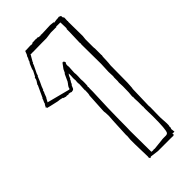

<svg xmlns="http://www.w3.org/2000/svg" viewBox="-236 -777 828 828"><g transform="rotate(-45 178.0 -362.5)"><path d="M321 -699 320 -679Q320 -678 321 -677L320 -673L321 -587V-586L319 -568V-524Q319 -513 320 -512V-470H321Q319 -464 319 -459L318 -432L316 -431H318L316 -411L315 -308L313 -276V-275H312L309 -168H310Q309 -137 309 -113V-99L311 -66V-55Q311 -49 309 -45L310 -41L307 -32L309 -15H296L298 -8L293 -6V-5Q292 -6 277 -6H199L161 -11Q160 -11 159 -9.5Q158 -8 156 -8V-9L154 -8V-9Q152 -11 152 -12L151 -16Q151 -18 152 -19L150 -98V-125L152 -149H151Q156 -262 157 -263L156 -285Q155 -286 155 -294.5Q155 -303 156.5 -322.5Q158 -342 160 -384Q163 -391 163 -414H162L164 -452Q164 -454 163 -454V-463L164 -473L163 -484Q164 -485 164 -486H163L164 -501V-515Q157 -508 152 -493Q149 -493 148.5 -489Q148 -485 147 -484H145Q142 -474 138 -470H137L132 -458L130 -454L126 -451L116 -449L113 -451L101 -453L99 -451L91 -453L83 -452L84 -453L72 -456L73 -458Q55 -463 46 -463Q-4 -474 -5 -475H-7L-6 -478Q-8 -478 -10 -480V-483L-9 -482Q-6 -490 -3 -493V-494Q-2 -494 -1 -495L0 -500L3 -507Q7 -514 7 -519H9L34 -573V-577Q35 -578 36 -578L37 -581Q47 -594 47 -602L49 -607H51L64 -632Q64 -639 75 -663L81 -672Q82 -675 82 -677L87 -686L89 -693Q94 -699 96.5 -707.5Q99 -716 102 -718V-715Q103 -716 108 -716L132 -717L140 -716Q144 -716 145 -717V-719L169 -720L173 -718V-720L182 -719V-717Q194 -717 195 -716V-718Q196 -717 205 -717L255 -719L274 -717V-714L297 -717V-716Q304 -718 306 -718L315 -714Q316 -714 316 -712Q316 -710 316.5 -707.5Q317 -705 316 -704H318L320 -699ZM290 -398 292 -444V-451L291 -564L292 -572Q291 -573 291 -576L293 -639V-657Q294 -658 295 -658V-668L294 -696H268V-694H234L203 -690H178Q146 -690 117 -689V-690Q116 -689 110 -689H104L105 -686H104L89 -660V-657Q88 -656 86 -656L83 -647L66 -612L63 -602L61 -601L51 -577L42 -558L36 -542H34L32 -533Q30 -531 26.5 -521Q23 -511 22 -509H21Q21 -508 16 -499.5Q11 -491 11 -489Q12 -490 12 -491L116 -464Q118 -464 120 -467Q120 -474 132 -488V-490H134L151 -527H153L161 -544L175 -563Q177 -567 181 -568V-566L183 -567Q186 -567 189 -558Q184 -553 184 -545Q184 -537 185 -536L183 -501Q183 -493 184 -492V-478Q184 -466 183 -458H185L183 -457L184 -450V-437Q184 -419 182 -417H181Q181 -413 183 -413Q182 -411 182 -400V-387Q177 -273 177 -220Q177 -167 176 -152L177 -24Q178 -23 189 -23L191 -24L197 -23L244 -28Q247 -29 257 -29H270Q278 -29 282 -34Q290 -46 290 -127L289 -170Q289 -185 290 -186Q289 -187 289 -189V-217L288 -236Q288 -246 289 -248L287 -249Q290 -268 290 -311L289 -334L290 -342V-365Q291 -366 291 -373Z"/></g></svg>

Font: Londrina Sketch
Style: Regular
Weight: 400
Designer: Marcelo Magalhaes
Foundry: Marcelo Magalhaes
Version: Version 1.001 2011